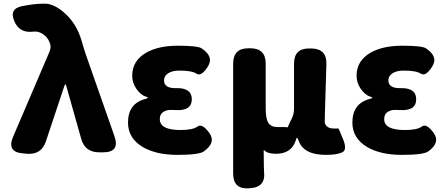

<svg xmlns="http://www.w3.org/2000/svg" viewBox="-20 -833 2450 1050"><path d="M231 -60Q207 13 130 8L108 6Q15 0 52 -86L248 -544Q259 -570 256 -585Q248 -622 220 -643Q192 -664 162 -660Q86 -650 58 -718Q29 -786 103 -800L132 -805Q178 -813 225 -813Q278 -813 338.5 -757Q399 -701 425 -614Q436 -575 449 -536L606 -88Q637 0 544 0H522Q445 0 424 -74L343 -361Q340 -372 337.5 -372Q335 -372 331 -360Z M759 -30Q680 -78 680 -163Q680 -269 779 -293Q789 -296 789 -298.5Q789 -301 777 -305Q748 -314 724 -350Q703 -382 703 -419Q703 -500 778 -544Q845 -583 952.5 -583Q1060 -583 1082 -569Q1152 -523 1116 -468Q1081 -413 1055 -430Q1029 -447 961 -447Q923 -447 900 -432.5Q877 -418 877 -394Q877 -349 944 -351Q1029 -353 1029 -290Q1029 -227 944 -231Q933 -232 912 -232Q891 -232 872.5 -220.5Q854 -209 854 -181Q854 -122 967 -122Q1035 -122 1060 -141Q1085 -160 1124 -107Q1163 -54 1095 -5Q1068 14 950.5 14Q833 14 759 -30Z M1340 197Q1255 202 1255 116V-485Q1255 -569 1339 -569H1349Q1433 -569 1433 -485V-239Q1433 -183 1448 -160.5Q1463 -138 1498 -138H1537Q1632 -138 1592 -51Q1565 8 1489 8Q1444 8 1425 -11Q1422 -15 1422 -10Q1423 102 1424 106Q1434 191 1348 196ZM1603 -79Q1522 -79 1566 -165L1574 -181Q1588 -208 1588 -239V-485Q1588 -569 1672 -568H1684Q1768 -566 1765 -482L1757 -220Q1756 -179 1756 -165.5Q1756 -152 1769 -141Q1782 -130 1808 -130Q1827 -130 1829.5 -131Q1832 -132 1856 -72Q1881 -12 1850 1Q1819 14 1762 14Q1638 14 1612 -67Q1608 -79 1603 -79Z M1986 -30Q1907 -78 1907 -163Q1907 -269 2006 -293Q2016 -296 2016 -298.5Q2016 -301 2004 -305Q1975 -314 1951 -350Q1930 -382 1930 -419Q1930 -500 2005 -544Q2072 -583 2179.5 -583Q2287 -583 2309 -569Q2379 -523 2343 -468Q2308 -413 2282 -430Q2256 -447 2188 -447Q2150 -447 2127 -432.5Q2104 -418 2104 -394Q2104 -349 2171 -351Q2256 -353 2256 -290Q2256 -227 2171 -231Q2160 -232 2139 -232Q2118 -232 2099.5 -220.5Q2081 -209 2081 -181Q2081 -122 2194 -122Q2262 -122 2287 -141Q2312 -160 2351 -107Q2390 -54 2322 -5Q2295 14 2177.5 14Q2060 14 1986 -30Z"/></svg>

Font: Resource Han Rounded JP Heavy
Style: Regular
Weight: 900
Designer: Cyano Hao (round all glyphs); Ryoko NISHIZUKA 西塚涼子 (kana, bopomofo & ideographs); Paul D. Hunt (Latin, Greek & Cyrillic)
Foundry: Cyano Hao
Version: 0.990